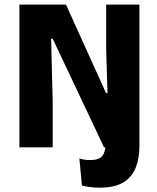

<svg xmlns="http://www.w3.org/2000/svg" viewBox="-20 -660 703 860"><path d="M67 0V-639.5H275.5L455 -243H461.5L455.5 -440.5V-639.5H604.5V-38L512.5 0H446L216 -486.5H209L216 -203.5V0ZM427 180.5Q403.5 180.5 382.8 177.8Q362 175 347 171L335.5 49.5Q346 53 358 55Q370 57 383 57Q424 57 438.2 38.5Q452.5 20 452.5 -13V-96H604.5V-6Q604.5 50.5 587.5 92.2Q570.5 134 532 157.2Q493.5 180.5 427 180.5Z"/></svg>

Font: Anek Latin Medium
Style: Bold
Weight: 700
Version: Version 1.003